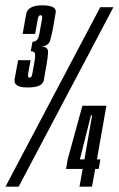

<svg xmlns="http://www.w3.org/2000/svg" viewBox="-28 -701 446 721"><path d="M76 -372.5Q37.5 -372.5 29 -388Q25.5 -395 27 -404.5Q33 -437 40 -475H87Q80 -437 77.5 -423.5Q76 -413.5 79.5 -410.5Q81 -409.5 83.5 -409.5Q91 -409.5 93.2 -423Q95.5 -436.5 102 -472.5Q105.5 -492.5 103 -500.5Q100.5 -508.5 87.5 -508.5L94 -544Q106.5 -545 112 -552.2Q117.5 -559.5 121 -580.5Q127.5 -617 130 -630.5Q131.5 -640 128 -642.5Q126.5 -644 124.5 -644Q116.5 -644 114 -629.8Q111.5 -615.5 104 -573.5H57Q64.5 -614.5 70.2 -647.8Q76 -681 131 -681Q172.5 -681 180 -665Q182.5 -660 181 -653.5Q176.5 -625.5 170.5 -593Q166.5 -570.5 160.2 -549.2Q154 -528 126.5 -526.5Q143 -526 149 -518Q153 -512.5 152.5 -503.5Q151 -481.5 147 -460Q141.5 -426.5 136.5 -399.5Q131.5 -372.5 76 -372.5ZM-7.5 0 348.5 -674H398L42 0ZM270.5 0 282.5 -66.5H220L226 -102L281.5 -304H371.5L336 -102.5H349L342.5 -66.5H329.5L317.5 0ZM272 -102.5H289L318 -268H313.5Z"/></svg>

Font: Anybody UltraCondensed Medium
Style: Italic
Weight: 500
Width: 1
Italic angle: -10°
Designer: Tyler Finck
Foundry: Etcetera Type Company
Version: Version 1.010; ttfautohint (v1.8.3) -l 8 -r 50 -G 200 -x 14 